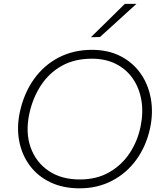

<svg xmlns="http://www.w3.org/2000/svg" viewBox="-20 -990 858 1019"><path d="M402.5 9.5Q314.5 9.5 247.5 -22.5Q180.5 -54.5 138.5 -110.8Q96.5 -167 82.2 -239.8Q68 -312.5 85 -394Q107 -495.5 160.2 -570Q213.5 -644.5 292 -685Q370.5 -725.5 468 -725.5Q554.5 -725.5 620 -691.8Q685.5 -658 726.2 -600Q767 -542 780.5 -467Q794 -392 776.5 -309.5Q756 -215 704.2 -143.2Q652.5 -71.5 575.2 -31Q498 9.5 402.5 9.5ZM403 -37.5Q493.5 -37.5 560.2 -76Q627 -114.5 668.8 -178.2Q710.5 -242 726 -318Q741.5 -393 730.2 -458.5Q719 -524 684.5 -573.5Q650 -623 595 -650.8Q540 -678.5 467.5 -678.5Q375 -678.5 307.2 -640.2Q239.5 -602 196.5 -535.8Q153.5 -469.5 135.5 -386Q114.5 -287 142.5 -208Q170.5 -129 238 -83.2Q305.5 -37.5 403 -37.5ZM462.5 -792.5Q509 -838 553 -881.2Q597 -924.5 642.5 -969.5H704Q655.5 -925 607.2 -881.2Q559 -837.5 510.5 -793.5Z"/></svg>

Font: Commissioner ExtraLight
Style: Italic
Weight: 200
Italic angle: -12°
Designer: Kostas Bartsokas
Foundry: Kostas Bartsokas
Version: Version 1.000; ttfautohint (v1.8.3)